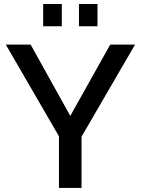

<svg xmlns="http://www.w3.org/2000/svg" viewBox="-20 -931 697 951"><path d="M193.8 -800.8V-911.1H286.1V-800.8ZM371.1 -800.8V-911.1H462.9V-800.8ZM131.8 -710 328.1 -356.9 525.9 -710H648.9L383.8 -253.9V0H272V-255.9L8.8 -710Z"/></svg>

Font: Rawline SemiBold
Style: Regular
Weight: 600
Designer: Matt McInerney, Pablo Impallari, Rodrigo Fuenzalida
Foundry: Matt McInerney, Pablo Impallari, Rodrigo Fuenzalida
Version: Version 4.020;PS 004.020;hotconv 1.0.88;makeotf.lib2.5.64775